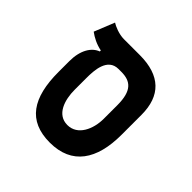

<svg xmlns="http://www.w3.org/2000/svg" viewBox="-162 -757 910 910"><g transform="rotate(45 293.0 -301.5)"><path d="M293.9 9.3C441.4 9.3 508.3 -91.3 508.3 -257.3V-391.1C508.3 -518.6 439.9 -585.9 301.8 -585.9H195.8C162.1 -585.9 125 -602.1 110.4 -611.8L69.3 -509.8C91.8 -493.2 121.1 -477.5 156.2 -470.7V-463.9C115.7 -449.2 86.4 -402.3 86.4 -329.6V-257.3C86.4 -84 147.5 9.3 293.9 9.3ZM293.9 -108.4C223.6 -108.4 200.2 -183.1 200.2 -251.5V-329.1C200.2 -381.3 204.1 -467.8 277.8 -467.8H296.4C359.4 -467.8 395 -439 395 -342.8V-251.5C395 -183.1 363.3 -108.4 293.9 -108.4Z"/></g></svg>

Font: Cascadia Mono SemiBold
Style: Regular
Weight: 600
Monospace: yes
Designer: Aaron Bell
Foundry: Saja Typeworks
Version: Version 2404.023